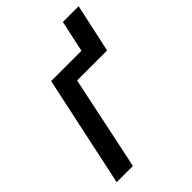

<svg xmlns="http://www.w3.org/2000/svg" viewBox="-204 -785 878 878"><g transform="rotate(-45 234.5 -346.0)"><path d="M23 0 138 -539H334L367 -692H469L418 -457H224L128 0Z"/></g></svg>

Font: Noto Sans Display Medium
Style: Italic
Weight: 500
Italic angle: -12°
Designer: Monotype Design Team
Foundry: Monotype Imaging Inc.
Version: Version 2.003